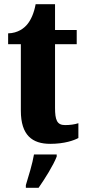

<svg xmlns="http://www.w3.org/2000/svg" viewBox="-20 -680 411 921"><path d="M221 10C290 10 336 -7 356 -18V-89C338 -83 315 -80 292 -80C253 -80 244 -105 244 -163V-468H348V-536H244V-660H151C143 -616 128 -585 113 -566C97 -545 66 -521 19 -520V-468H80V-149C80 -31 135 10 221 10ZM104 208V221H165C195 178 236 113 252 71V61H143C136 104 116 169 104 208Z"/></svg>

Font: Noto Serif Myanmar ExtraCondensed Black
Style: Regular
Weight: 900
Width: 2
Designer: Ben Mitchell and the Monotype Design Team
Foundry: Monotype Imaging Inc.
Version: Version 2.106